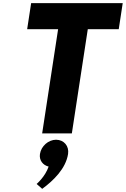

<svg xmlns="http://www.w3.org/2000/svg" viewBox="-20 -845 797 1216"><path d="M152 -660H348L247 0H435L536 -660H732L757.2 -825H177.2ZM334.9 40C286.9 40 240.8 80 233.1 130C227 170 251.2 201 287.9 210C265.9 275 212 320 212 320L247.3 351C318.2 299 396.9 223 411.1 130C418.8 80 384.9 40 334.9 40Z"/></svg>

Font: Sztylet
Style: BdObl
Weight: 700
Foundry: Cannot Into Space Fonts, PlusOne Fonts
Version: Version 0.12